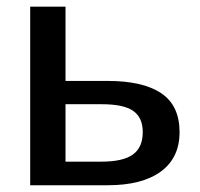

<svg xmlns="http://www.w3.org/2000/svg" viewBox="-20 -548 592 568"><path d="M298.3 -308.6Q403.3 -308.6 457.3 -272Q511.2 -235.4 511.2 -157.2Q511.2 -81.1 455.8 -40.5Q400.4 0 298.8 0H69.3V-528.3H173.8V-308.6ZM173.8 -69.8H280.3Q343.8 -69.8 373 -90.8Q402.3 -111.8 402.3 -157.2Q402.3 -200.2 374 -220Q345.7 -239.7 280.8 -239.7H173.8Z"/></svg>

Font: Arimo Medium
Style: Regular
Weight: 500
Designer: Steve Matteson
Foundry: Monotype Imaging Inc.
Version: Version 1.33